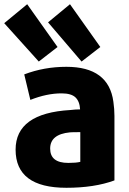

<svg xmlns="http://www.w3.org/2000/svg" viewBox="-50 -870 610 911"><path d="M493 -14Q398 21 265 21Q24 21 24 -160Q24 -333 284 -348Q308 -351 330 -351Q328 -389 308 -408Q288 -427 242 -427Q172 -427 94 -396L65 -517Q159 -553 265 -553Q466 -553 488 -387Q493 -352 493 -320ZM331 -102V-243Q291 -243 282 -242Q188 -233 188 -165Q188 -97 274 -97Q311 -97 331 -102ZM178 -764 282 -850 426 -647 337 -578ZM-30 -760 79 -850 223 -647 134 -578Z"/></svg>

Font: Repo
Style: ExtraBold
Weight: 800
Designer: Stefan Peev
Foundry: Context Ltd
Version: Version 001.000